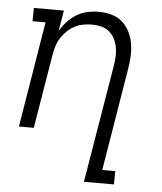

<svg xmlns="http://www.w3.org/2000/svg" viewBox="-53 -574 706 836"><g transform="rotate(5 300.0 -156.5)"><path d="M345 215 431 -302Q434 -322 435 -342.5Q436 -363 432 -382.5Q428 -402 419 -419Q410 -436 395.5 -448Q381 -460 361.5 -465Q342 -470 322 -470Q303 -470 283 -466.5Q263 -463 245 -453.5Q227 -444 212.5 -430Q198 -416 187 -399Q176 -382 170 -363Q164 -344 161 -326L107 0H42L118 -462H61L62 -520H193L178 -429Q191 -452 209 -471.5Q227 -491 249 -504Q271 -517 296 -522.5Q321 -528 345 -528Q374 -528 401 -520.5Q428 -513 447.5 -496Q467 -479 479.5 -455Q492 -431 496.5 -404Q501 -377 500 -349Q499 -321 494 -292L420 157H477L476 215Z"/></g></svg>

Font: Iosevka HT Light Extended
Style: Italic
Weight: 300
Width: 7
Italic angle: -9°
Monospace: yes
Designer: Belleve Invis
Foundry: Belleve Invis
Version: Version 32.3.0; ttfautohint (v1.8.4)